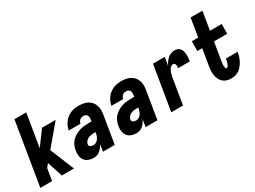

<svg xmlns="http://www.w3.org/2000/svg" viewBox="-46 -1338 2591 1948"><g transform="rotate(-30 1250.0 -363.5)"><path d="M268 0 209 -179 177 -140 154 0H16L137 -735H275L212 -351L336 -520H496L295 -281L410 0Z M641 8Q610 8 582 -2Q554 -12 536.5 -34.5Q519 -57 515 -87.5Q511 -118 516 -148Q521 -175 531.5 -201.5Q542 -228 562 -249.5Q582 -271 607.5 -286Q633 -301 659 -309.5Q685 -318 712.5 -321Q740 -324 766 -324H803L806 -341Q808 -355 807.5 -368Q807 -381 801 -392Q795 -403 783.5 -408.5Q772 -414 759 -414Q748 -414 736.5 -411Q725 -408 716.5 -400Q708 -392 702 -381.5Q696 -371 694 -360H557V-361Q561 -384 571 -407Q581 -430 596 -450Q611 -470 631.5 -486Q652 -502 675 -511.5Q698 -521 721.5 -524.5Q745 -528 768 -528Q804 -528 837 -519.5Q870 -511 895 -490Q920 -469 933 -438Q946 -407 946 -372Q946 -360 944.5 -347.5Q943 -335 941 -323L888 0H750L763 -83Q754 -65 742 -48.5Q730 -32 714.5 -18.5Q699 -5 679.5 1.5Q660 8 641 8ZM702 -106Q719 -106 734.5 -115.5Q750 -125 760 -140Q770 -155 775.5 -171.5Q781 -188 783 -204L784 -210H766Q749 -210 732 -207.5Q715 -205 698.5 -197.5Q682 -190 669.5 -176Q657 -162 654 -145Q652 -135 655.5 -126.5Q659 -118 667 -113.5Q675 -109 684 -107.5Q693 -106 702 -106Z M1141 8Q1110 8 1082 -2Q1054 -12 1036.5 -34.5Q1019 -57 1015 -87.5Q1011 -118 1016 -148Q1021 -175 1031.5 -201.5Q1042 -228 1062 -249.5Q1082 -271 1107.5 -286Q1133 -301 1159 -309.5Q1185 -318 1212.5 -321Q1240 -324 1266 -324H1303L1306 -341Q1308 -355 1307.5 -368Q1307 -381 1301 -392Q1295 -403 1283.5 -408.5Q1272 -414 1259 -414Q1248 -414 1236.5 -411Q1225 -408 1216.5 -400Q1208 -392 1202 -381.5Q1196 -371 1194 -360H1057V-361Q1061 -384 1071 -407Q1081 -430 1096 -450Q1111 -470 1131.5 -486Q1152 -502 1175 -511.5Q1198 -521 1221.5 -524.5Q1245 -528 1268 -528Q1304 -528 1337 -519.5Q1370 -511 1395 -490Q1420 -469 1433 -438Q1446 -407 1446 -372Q1446 -360 1444.5 -347.5Q1443 -335 1441 -323L1388 0H1250L1263 -83Q1254 -65 1242 -48.5Q1230 -32 1214.5 -18.5Q1199 -5 1179.5 1.5Q1160 8 1141 8ZM1202 -106Q1219 -106 1234.5 -115.5Q1250 -125 1260 -140Q1270 -155 1275.5 -171.5Q1281 -188 1283 -204L1284 -210H1266Q1249 -210 1232 -207.5Q1215 -205 1198.5 -197.5Q1182 -190 1169.5 -176Q1157 -162 1154 -145Q1152 -135 1155.5 -126.5Q1159 -118 1167 -113.5Q1175 -109 1184 -107.5Q1193 -106 1202 -106Z M1550 0 1636 -520H1774L1758 -425Q1768 -445 1781.5 -464Q1795 -483 1812.5 -498Q1830 -513 1851 -520.5Q1872 -528 1893 -528Q1912 -528 1929.5 -520.5Q1947 -513 1957 -498.5Q1967 -484 1971.5 -466Q1976 -448 1977 -429.5Q1978 -411 1976 -391.5Q1974 -372 1971 -353H1833Q1835 -363 1835.5 -372.5Q1836 -382 1834 -391.5Q1832 -401 1825.5 -407.5Q1819 -414 1809 -414Q1797 -414 1786.5 -407Q1776 -400 1769 -390Q1762 -380 1757 -368.5Q1752 -357 1748 -346Q1744 -335 1741.5 -323.5Q1739 -312 1737 -300L1688 0Z M2253 8Q2226 8 2201.5 1Q2177 -6 2158 -22Q2139 -38 2128 -60.5Q2117 -83 2112.5 -108Q2108 -133 2109.5 -159.5Q2111 -186 2115 -213L2147 -406H2090L2091 -520H2166L2201 -735H2339L2304 -520H2441L2440 -406H2285L2250 -194Q2249 -186 2248 -178Q2247 -170 2246 -161.5Q2245 -153 2245 -145Q2245 -137 2246.5 -129Q2248 -121 2251 -113.5Q2254 -106 2262 -106Q2270 -106 2276 -114Q2282 -122 2285 -129.5Q2288 -137 2291 -145Q2294 -153 2296 -161Q2298 -169 2299.5 -177Q2301 -185 2303 -193V-195H2440L2439 -189Q2435 -166 2427.5 -142.5Q2420 -119 2408.5 -97Q2397 -75 2381.5 -55Q2366 -35 2345.5 -20Q2325 -5 2300.5 1.5Q2276 8 2253 8Z"/></g></svg>

Font: Iosevka Heavy Oblique
Style: Regular
Weight: 900
Italic angle: -9°
Monospace: yes
Designer: Belleve Invis
Foundry: Belleve Invis
Version: Version 32.5.0; ttfautohint (v1.8.4)